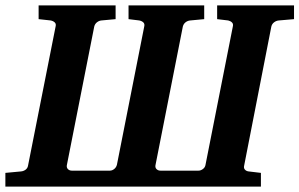

<svg xmlns="http://www.w3.org/2000/svg" viewBox="-37 -691 1109 711"><path d="M995.1 -615.2Q985.8 -614.3 978 -608.4Q970.2 -602.5 967.8 -592.8L867.2 -78.1Q864.7 -68.4 870.1 -62.7Q875.5 -57.1 883.8 -56.2L929.2 -50.8V0H-17.1V-50.8L41 -56.2Q50.3 -57.1 57.9 -62.7Q65.4 -68.4 66.9 -78.1L168.9 -592.8Q171.4 -602.5 165.8 -607.9Q160.2 -613.3 150.9 -615.2L106 -620.1V-670.9H391.1V-620.1L337.9 -615.2Q329.6 -614.3 322 -608.4Q314.5 -602.5 312 -592.8L210.9 -81.1Q208.5 -71.3 214.1 -65.2Q219.7 -59.1 229 -59.1H370.1Q378.4 -59.1 386 -65.2Q393.6 -71.3 396 -81.1L497.1 -592.8Q499.5 -602.5 493.9 -607.9Q488.3 -613.3 479 -615.2L439 -620.1V-670.9H719.2V-620.1L667 -615.2Q657.7 -614.3 650.1 -608.4Q642.6 -602.5 640.1 -592.8L539.1 -81.1Q536.6 -71.3 542.2 -65.2Q547.9 -59.1 557.1 -59.1H698.2Q706.5 -59.1 714.6 -65.2Q722.7 -71.3 724.1 -81.1L825.2 -592.8Q827.6 -602.5 822 -607.9Q816.4 -613.3 808.1 -615.2L767.1 -620.1V-670.9H1051.8V-620.1Z"/></svg>

Font: Charis SIL CyrE
Style: Bold Italic
Weight: 700
Italic angle: -11°
Foundry: SIL International
Version: Version 5.000